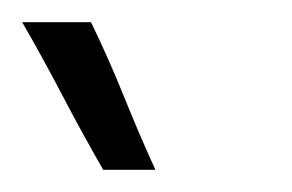

<svg xmlns="http://www.w3.org/2000/svg" viewBox="-43 -632 263 173"><path d="M39 -612Q55 -579 68.5 -545.5Q82 -512 97 -479H50Q31 -512 13.5 -545.5Q-4 -579 -23 -612Z"/></svg>

Font: Josefin Slab SemiBold
Style: Italic
Weight: 600
Italic angle: -12°
Designer: Santiago Orozco
Foundry: Typemade
Version: Version 2.000